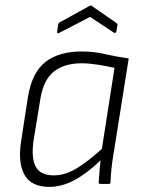

<svg xmlns="http://www.w3.org/2000/svg" viewBox="-20 -686 534 716"><path d="M164 11Q97 11 71.5 -34Q46 -79 59 -161L84 -323Q99 -416 149.5 -455Q200 -494 284 -494Q330 -494 370.5 -484.5Q411 -475 460 -468L404 -116Q398 -81 395.5 -55.5Q393 -30 392 -6Q392 0 385 0H354Q348 0 348 -6Q349 -26 351 -46.5Q353 -67 355 -88Q304 -39 257 -14Q210 11 164 11ZM181 -32Q221 -32 263 -56.5Q305 -81 360 -131L407 -433Q376 -440 343.5 -445Q311 -450 284 -450Q221 -450 182 -420Q143 -390 131 -320L105 -161Q96 -98 113 -65Q130 -32 181 -32ZM200 -563Q197 -562 194.5 -562.5Q192 -563 193 -567L197 -595Q198 -601 205 -604L314 -664Q318 -667 322 -664L413 -601Q419 -597 418 -592L414 -569Q412 -561 405 -564L316 -623Z"/></svg>

Font: Sofia Sans Semi Condensed Light
Style: Italic
Weight: 300
Italic angle: -9°
Version: Version 4.100